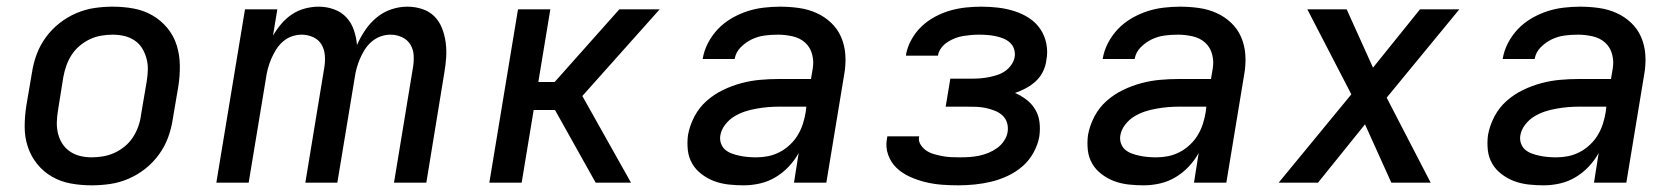

<svg xmlns="http://www.w3.org/2000/svg" viewBox="-20 -548 5040 576"><path d="M255 8Q223 8 192.5 2.5Q162 -3 136 -18Q110 -33 91.5 -56Q73 -79 63.5 -107.5Q54 -136 54 -167.5Q54 -199 59 -231L76 -331Q80 -358 90 -385Q100 -412 117.5 -436Q135 -460 158.5 -478.5Q182 -497 209 -508.5Q236 -520 263.5 -524Q291 -528 318 -528Q350 -528 380.5 -522.5Q411 -517 437 -502Q463 -487 482 -464Q501 -441 510 -412.5Q519 -384 519.5 -352.5Q520 -321 515 -289L498 -189Q494 -162 484 -135Q474 -108 456.5 -84Q439 -60 415.5 -41.5Q392 -23 365 -11.5Q338 0 310 4Q282 8 255 8ZM255 -76Q272 -76 289.5 -79Q307 -82 323.5 -89.5Q340 -97 354.5 -109Q369 -121 379 -136.5Q389 -152 395 -169Q401 -186 403 -203L420 -303Q423 -321 423.5 -338.5Q424 -356 419.5 -372.5Q415 -389 406.5 -403Q398 -417 384 -426.5Q370 -436 353 -440Q336 -444 318 -444Q301 -444 283.5 -441Q266 -438 250 -430.5Q234 -423 219.5 -411Q205 -399 195 -383.5Q185 -368 179 -351Q173 -334 170 -317L154 -217Q151 -199 150.5 -181.5Q150 -164 154 -147.5Q158 -131 167 -117Q176 -103 190 -93.5Q204 -84 220.5 -80Q237 -76 255 -76Z M629 0 715 -520H812L799 -441Q810 -460 824 -476.5Q838 -493 856 -505Q874 -517 895 -522.5Q916 -528 936 -528Q960 -528 982 -520Q1004 -512 1019 -496Q1034 -480 1041.5 -458Q1049 -436 1051 -413Q1061 -436 1075.5 -457.5Q1090 -479 1110 -495.5Q1130 -512 1154 -520Q1178 -528 1202 -528Q1225 -528 1246.5 -521Q1268 -514 1283 -499Q1298 -484 1306 -463.5Q1314 -443 1317 -421Q1320 -399 1318.5 -376Q1317 -353 1313 -330L1259 0H1162L1219 -346Q1222 -364 1221 -382Q1220 -400 1211 -414.5Q1202 -429 1186 -436.5Q1170 -444 1151 -444Q1137 -444 1122.5 -439Q1108 -434 1095.5 -423.5Q1083 -413 1074.5 -399.5Q1066 -386 1060 -372Q1054 -358 1050 -343.5Q1046 -329 1044 -314L992 0H896L953 -346Q956 -364 954.5 -382Q953 -400 944.5 -414.5Q936 -429 919.5 -436.5Q903 -444 885 -444Q871 -444 856 -439Q841 -434 829 -423.5Q817 -413 808.5 -399.5Q800 -386 794 -372Q788 -358 784 -343.5Q780 -329 778 -314L726 0Z M1767 0 1645 -218H1581L1545 0H1448L1534 -520H1631L1595 -302H1644L1838 -520H1959L1727 -260L1873 0Z M2211 8Q2188 8 2165.5 5.5Q2143 3 2123 -4.5Q2103 -12 2085.5 -25Q2068 -38 2057 -56.5Q2046 -75 2043.5 -97.5Q2041 -120 2044 -143Q2049 -171 2063 -198Q2077 -225 2099.5 -245Q2122 -265 2149 -278Q2176 -291 2204 -298.5Q2232 -306 2260.5 -308.5Q2289 -311 2316 -311H2413L2418 -341Q2422 -363 2416.5 -384.5Q2411 -406 2395.5 -420Q2380 -434 2358 -439Q2336 -444 2313 -444Q2294 -444 2274.5 -441.5Q2255 -439 2236.5 -430.5Q2218 -422 2202.5 -406.5Q2187 -391 2184 -371H2088Q2092 -396 2104 -419Q2116 -442 2134 -461Q2152 -480 2175.5 -493.5Q2199 -507 2222.5 -514.5Q2246 -522 2271 -525Q2296 -528 2320 -528Q2349 -528 2377 -524Q2405 -520 2429.5 -509Q2454 -498 2473.5 -479.5Q2493 -461 2503.5 -436.5Q2514 -412 2516 -384Q2518 -356 2513 -327L2459 0H2362L2376 -89Q2364 -67 2346 -48Q2328 -29 2306 -16Q2284 -3 2259.5 2.5Q2235 8 2211 8ZM2249 -76Q2267 -76 2284.5 -79.5Q2302 -83 2318.5 -91.5Q2335 -100 2349.5 -113.5Q2364 -127 2373.5 -143Q2383 -159 2388.5 -176Q2394 -193 2397 -211L2399 -228H2316Q2299 -228 2282.5 -226.5Q2266 -225 2249 -222Q2232 -219 2215 -213.5Q2198 -208 2182.5 -198.5Q2167 -189 2155.5 -174Q2144 -159 2141 -142Q2139 -129 2143 -117.5Q2147 -106 2156 -98.5Q2165 -91 2176.5 -87Q2188 -83 2200 -80.5Q2212 -78 2224.5 -77Q2237 -76 2249 -76Z M2854 8Q2829 8 2804 6Q2779 4 2755 -2Q2731 -8 2709 -18Q2687 -28 2670 -44Q2653 -60 2644.5 -83.5Q2636 -107 2641 -133L2642 -139H2738L2737 -137Q2735 -124 2742.5 -113Q2750 -102 2760 -95.5Q2770 -89 2782.5 -85.5Q2795 -82 2808 -79.5Q2821 -77 2834.5 -76.5Q2848 -76 2861 -76Q2875 -76 2889.5 -77Q2904 -78 2918 -81Q2932 -84 2945.5 -89.5Q2959 -95 2971.5 -104Q2984 -113 2992.5 -126Q3001 -139 3003 -153Q3005 -167 3001 -180Q2997 -193 2987 -202Q2977 -211 2964 -216Q2951 -221 2937.5 -224Q2924 -227 2909.5 -227.5Q2895 -228 2881 -228H2817L2831 -312H2895Q2908 -312 2921 -313Q2934 -314 2946.5 -316.5Q2959 -319 2971.5 -323Q2984 -327 2995 -334.5Q3006 -342 3014 -353.5Q3022 -365 3024 -377Q3026 -390 3022 -401.5Q3018 -413 3009.5 -420.5Q3001 -428 2990 -432.5Q2979 -437 2967 -439.5Q2955 -442 2942.5 -443Q2930 -444 2917 -444Q2905 -444 2893.5 -443Q2882 -442 2869.5 -440Q2857 -438 2845.5 -433.5Q2834 -429 2823 -422Q2812 -415 2804 -404.5Q2796 -394 2794 -382V-381H2698V-384Q2702 -407 2714.5 -429.5Q2727 -452 2745 -469Q2763 -486 2785.5 -498Q2808 -510 2831 -516.5Q2854 -523 2877.5 -525.5Q2901 -528 2924 -528Q2950 -528 2975 -525Q3000 -522 3023.5 -514.5Q3047 -507 3067 -494Q3087 -481 3100.5 -461.5Q3114 -442 3119 -417Q3124 -392 3119 -367Q3117 -350 3109 -333.5Q3101 -317 3087.5 -304.5Q3074 -292 3058 -283.5Q3042 -275 3025 -269Q3044 -261 3060 -248.5Q3076 -236 3086 -219Q3096 -202 3098.5 -181.5Q3101 -161 3098 -139Q3094 -115 3081 -91Q3068 -67 3048 -49.5Q3028 -32 3003.5 -20.5Q2979 -9 2954 -3Q2929 3 2904 5.5Q2879 8 2854 8Z M3411 8Q3388 8 3365.5 5.5Q3343 3 3323 -4.5Q3303 -12 3285.5 -25Q3268 -38 3257 -56.5Q3246 -75 3243.5 -97.5Q3241 -120 3244 -143Q3249 -171 3263 -198Q3277 -225 3299.5 -245Q3322 -265 3349 -278Q3376 -291 3404 -298.5Q3432 -306 3460.5 -308.5Q3489 -311 3516 -311H3613L3618 -341Q3622 -363 3616.5 -384.5Q3611 -406 3595.5 -420Q3580 -434 3558 -439Q3536 -444 3513 -444Q3494 -444 3474.5 -441.5Q3455 -439 3436.5 -430.5Q3418 -422 3402.5 -406.5Q3387 -391 3384 -371H3288Q3292 -396 3304 -419Q3316 -442 3334 -461Q3352 -480 3375.5 -493.5Q3399 -507 3422.5 -514.5Q3446 -522 3471 -525Q3496 -528 3520 -528Q3549 -528 3577 -524Q3605 -520 3629.5 -509Q3654 -498 3673.5 -479.5Q3693 -461 3703.5 -436.5Q3714 -412 3716 -384Q3718 -356 3713 -327L3659 0H3562L3576 -89Q3564 -67 3546 -48Q3528 -29 3506 -16Q3484 -3 3459.5 2.5Q3435 8 3411 8ZM3449 -76Q3467 -76 3484.5 -79.5Q3502 -83 3518.5 -91.5Q3535 -100 3549.5 -113.5Q3564 -127 3573.5 -143Q3583 -159 3588.5 -176Q3594 -193 3597 -211L3599 -228H3516Q3499 -228 3482.5 -226.5Q3466 -225 3449 -222Q3432 -219 3415 -213.5Q3398 -208 3382.5 -198.5Q3367 -189 3355.5 -174Q3344 -159 3341 -142Q3339 -129 3343 -117.5Q3347 -106 3356 -98.5Q3365 -91 3376.5 -87Q3388 -83 3400 -80.5Q3412 -78 3424.5 -77Q3437 -76 3449 -76Z M3816 0 4034 -265 3902 -520H4020L4099 -345L4240 -520H4358L4140 -255L4272 0H4154L4075 -175L3934 0Z M4611 8Q4588 8 4565.5 5.5Q4543 3 4523 -4.5Q4503 -12 4485.5 -25Q4468 -38 4457 -56.5Q4446 -75 4443.5 -97.5Q4441 -120 4444 -143Q4449 -171 4463 -198Q4477 -225 4499.5 -245Q4522 -265 4549 -278Q4576 -291 4604 -298.5Q4632 -306 4660.5 -308.5Q4689 -311 4716 -311H4813L4818 -341Q4822 -363 4816.5 -384.5Q4811 -406 4795.5 -420Q4780 -434 4758 -439Q4736 -444 4713 -444Q4694 -444 4674.5 -441.5Q4655 -439 4636.5 -430.5Q4618 -422 4602.5 -406.5Q4587 -391 4584 -371H4488Q4492 -396 4504 -419Q4516 -442 4534 -461Q4552 -480 4575.5 -493.5Q4599 -507 4622.5 -514.5Q4646 -522 4671 -525Q4696 -528 4720 -528Q4749 -528 4777 -524Q4805 -520 4829.5 -509Q4854 -498 4873.5 -479.5Q4893 -461 4903.5 -436.5Q4914 -412 4916 -384Q4918 -356 4913 -327L4859 0H4762L4776 -89Q4764 -67 4746 -48Q4728 -29 4706 -16Q4684 -3 4659.5 2.5Q4635 8 4611 8ZM4649 -76Q4667 -76 4684.5 -79.5Q4702 -83 4718.5 -91.5Q4735 -100 4749.5 -113.5Q4764 -127 4773.5 -143Q4783 -159 4788.5 -176Q4794 -193 4797 -211L4799 -228H4716Q4699 -228 4682.5 -226.5Q4666 -225 4649 -222Q4632 -219 4615 -213.5Q4598 -208 4582.5 -198.5Q4567 -189 4555.5 -174Q4544 -159 4541 -142Q4539 -129 4543 -117.5Q4547 -106 4556 -98.5Q4565 -91 4576.5 -87Q4588 -83 4600 -80.5Q4612 -78 4624.5 -77Q4637 -76 4649 -76Z"/></svg>

Font: Iosevka Aile Medium
Style: Italic
Weight: 500
Italic angle: -9°
Designer: Belleve Invis
Foundry: Belleve Invis
Version: Version 31.1.0; ttfautohint (v1.8.4)